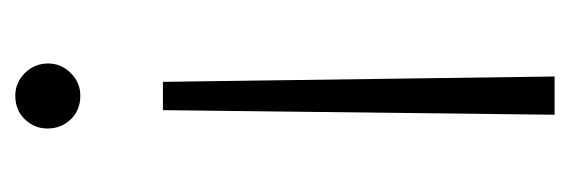

<svg xmlns="http://www.w3.org/2000/svg" viewBox="-267 -473 745 251"><g transform="rotate(90 105.5 -347.5)"><path d="M87 -188 80 -700H130L124 -188ZM105 5Q88 5 75.5 -7.5Q63 -20 63 -38Q63 -55 75.5 -67.5Q88 -80 105 -80Q124 -80 136 -67.5Q148 -55 148 -37Q148 -20 136 -7.5Q124 5 105 5Z"/></g></svg>

Font: DM Sans 10pt ExtraLight
Style: Regular
Weight: 250
Version: Version 4.004;gftools[0.9.30]